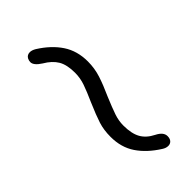

<svg xmlns="http://www.w3.org/2000/svg" viewBox="9 -586 540 540"><g transform="rotate(45 278.5 -316.0)"><path d="M60 -272Q60 -280 66 -290Q90 -328 121 -348.5Q152 -369 194 -369Q221 -369 246 -361Q271 -353 304 -338Q335 -325 354 -318.5Q373 -312 392 -312Q424 -312 443 -322.5Q462 -333 474 -357Q485 -379 501 -379Q511 -379 516.5 -374Q522 -369 522 -361Q522 -352 516 -343Q492 -305 461.5 -284.5Q431 -264 389 -264Q362 -264 340 -271Q318 -278 281 -294Q252 -307 232 -314Q212 -321 191 -321Q159 -321 140.5 -310Q122 -299 108 -275Q94 -253 81 -253Q75 -253 69 -256Q60 -261 60 -272Z"/></g></svg>

Font: Kodchasan ExtraLight
Style: Italic
Weight: 275
Italic angle: -10°
Version: Version 1.000; ttfautohint (v1.6)